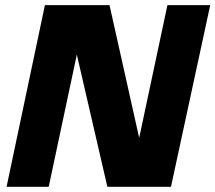

<svg xmlns="http://www.w3.org/2000/svg" viewBox="-20 -723 833 743"><path d="M5.4 0 153.8 -703.1H403.8L518.6 -189.5L627.9 -703.1H793.5L641.6 0H395.5L277.3 -511.7L168.5 0Z"/></svg>

Font: Schibsted Grotesk ExtraBold
Style: Italic
Weight: 800
Italic angle: -12°
Designer: Bakken & Baeck AS, Henrik Kongsvoll
Foundry: Schibsted ASA
Version: Version 1.100; ttfautohint (v1.8.4.7-5d5b);gftools[0.9.25]